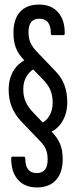

<svg xmlns="http://www.w3.org/2000/svg" viewBox="-20 -704 333 842"><path d="M175 -115 150 -159Q179 -168 195 -193.5Q211 -219 211 -253Q211 -285 201 -309Q191 -333 165 -359L88 -438Q61 -465 50 -493Q39 -521 39 -560Q39 -620 68 -652Q97 -684 151 -684Q204 -684 234 -651Q264 -618 264 -558Q264 -550 258 -550H209Q203 -550 203 -558Q203 -622 152 -622Q105 -622 105 -563Q105 -538 112.5 -519.5Q120 -501 138 -481L225 -390Q251 -363 263 -330Q275 -297 275 -256Q275 -202 248.5 -164Q222 -126 175 -115ZM142 118Q89 118 59 84.5Q29 51 29 -9Q29 -17 35 -17H84Q91 -17 91 -8Q91 55 141 55Q189 55 189 -4Q189 -30 181.5 -48.5Q174 -67 155 -86L69 -176Q43 -205 30.5 -238Q18 -271 18 -311Q18 -365 45 -402.5Q72 -440 118 -451L143 -408Q115 -398 98.5 -372.5Q82 -347 82 -313Q82 -282 92.5 -258Q103 -234 128 -208L205 -128Q232 -101 243.5 -73Q255 -45 255 -6Q255 53 225.5 85.5Q196 118 142 118Z"/></svg>

Font: Sofia Sans Extra Condensed
Style: Regular
Weight: 400
Designer: Botio Nikoltchev, Ani Petrova
Foundry: lettersoup
Version: Version 4.101